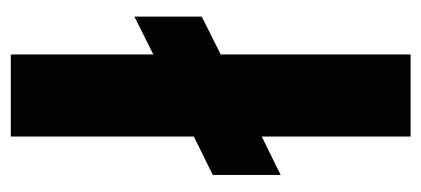

<svg xmlns="http://www.w3.org/2000/svg" viewBox="-238 -562 800 365"><g transform="rotate(-90 162.5 -380.0)"><path d="M12 -247V-376L85 -412V-760H241V-489L313 -525V-397L241 -361V0H85V-283Z"/></g></svg>

Font: Freely
Style: Bold
Weight: 700
Designer: Kris Sowersby
Foundry: Klim Type Foundry
Version: Version 1.006;hotconv 1.0.113;makeotfexe 2.5.65598;200799169